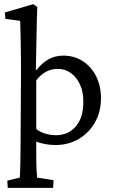

<svg xmlns="http://www.w3.org/2000/svg" viewBox="-20 -698 552 933"><path d="M17.6 214.8 15.6 179.7 76.2 165Q77.1 158.2 77.6 139.2Q78.1 120.1 79.1 83Q80.1 45.9 80.1 -13.7L82 -354.5Q82 -387.7 81.5 -425.8Q81.1 -463.9 80.6 -499.5Q80.1 -535.2 79.1 -562Q78.1 -588.9 78.1 -596.7L5.9 -606.4L3.9 -637.7L141.6 -677.7L161.1 -664.1Q160.2 -633.8 159.2 -603.5Q158.2 -573.2 157.7 -538.1Q157.2 -502.9 156.2 -459.5Q155.3 -416 154.3 -358.4L157.2 -357.4Q183.6 -391.6 215.8 -409.7Q248 -427.7 287.1 -427.7Q340.8 -427.7 382.3 -400.9Q423.8 -374 447.3 -327.1Q470.7 -280.3 470.7 -220.7Q470.7 -155.3 441.9 -104Q413.1 -52.7 362.8 -22.9Q312.5 6.8 249 6.8Q226.6 6.8 201.2 2.4Q175.8 -2 156.2 -9.8V53.7Q156.2 98.6 157.7 125.5Q159.2 152.3 160.2 165L240.2 177.7L238.3 214.8ZM252.9 -41Q310.5 -41 347.7 -83Q384.8 -125 384.8 -202.1Q385.7 -249 369.6 -285.2Q353.5 -321.3 325.2 -342.3Q296.9 -363.3 260.7 -363.3Q229.5 -363.3 203.1 -349.1Q176.8 -335 156.2 -307.6V-71.3Q173.8 -56.6 199.7 -48.8Q225.6 -41 252.9 -41Z"/></svg>

Font: Crimson Pro ExtraLight
Style: Regular
Weight: 400
Version: Version 1.002